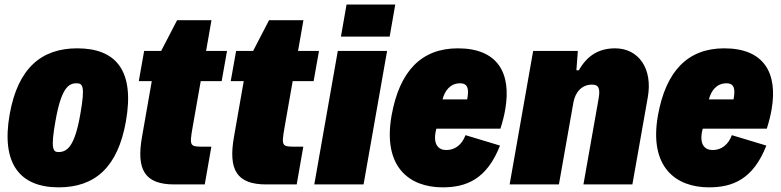

<svg xmlns="http://www.w3.org/2000/svg" viewBox="-20 -804 3403 837"><path d="M235.8 12.7C392.6 12.7 493.2 -73.2 528.8 -274.4C567.9 -495.1 486.8 -593.3 316.9 -593.3C163.1 -593.3 58.1 -509.8 22 -304.7C-16.1 -87.9 68.8 12.7 235.8 12.7ZM234.9 -141.1C211.9 -141.1 199.7 -153.8 221.7 -275.9C246.6 -417.5 277.3 -440.9 313 -440.9C339.8 -440.9 352.5 -432.1 330.1 -306.2C306.2 -168.5 274.4 -141.1 234.9 -141.1Z M739.7 0H872.6L901.4 -164.6H865.7C808.6 -164.6 805.2 -166.5 819.3 -247.1L855 -450.2H946.3L969.7 -582H878.4L901.9 -715.8H752L682.6 -582H608.4L585 -450.2H641.6L599.1 -207.5C573.7 -64 610.8 0 739.7 0Z M1140.6 0H1273.4L1302.2 -164.6H1266.6C1209.5 -164.6 1206.1 -166.5 1220.2 -247.1L1255.9 -450.2H1347.2L1370.6 -582H1279.3L1302.7 -715.8H1152.8L1083.5 -582H1009.3L985.8 -450.2H1042.5L1000 -207.5C974.6 -64 1011.7 0 1140.6 0Z M1466.3 -644.5H1678.7L1703.1 -784.2H1490.7ZM1350.1 0H1564.9L1667.5 -582H1452.6Z M1976.1 -593.3C1817.4 -593.3 1721.7 -494.6 1687 -300.3C1647.5 -76.2 1764.2 12.7 1909.7 12.7C2012.2 12.7 2102.1 -22 2159.7 -169.4L2009.3 -214.8C1994.1 -173.8 1964.4 -149.9 1925.3 -149.9C1892.1 -149.9 1863.8 -173.8 1882.3 -243.2H2161.6C2170.9 -272.5 2178.2 -300.8 2182.6 -327.6C2210 -485.4 2149.9 -593.3 1976.1 -593.3ZM1985.8 -440.9C2024.4 -440.9 2023.4 -408.2 2016.6 -370.6H1909.2C1918.5 -407.2 1941.9 -440.9 1985.8 -440.9Z M2201.7 0H2416.5L2479.5 -356.4C2487.8 -403.8 2517.6 -435.1 2560.5 -435.1C2589.4 -435.1 2597.7 -419.9 2589.4 -373L2523.4 0H2736.8L2804.2 -381.3C2825.7 -503.9 2764.6 -593.3 2661.6 -593.3C2592.8 -593.3 2540.5 -563.5 2503.4 -497.6H2492.7L2499 -582H2304.2Z M3137.2 -593.3C2978.5 -593.3 2882.8 -494.6 2848.1 -300.3C2808.6 -76.2 2925.3 12.7 3070.8 12.7C3173.3 12.7 3263.2 -22 3320.8 -169.4L3170.4 -214.8C3155.3 -173.8 3125.5 -149.9 3086.4 -149.9C3053.2 -149.9 3024.9 -173.8 3043.5 -243.2H3322.8C3332 -272.5 3339.4 -300.8 3343.8 -327.6C3371.1 -485.4 3311 -593.3 3137.2 -593.3ZM3147 -440.9C3185.5 -440.9 3184.6 -408.2 3177.7 -370.6H3070.3C3079.6 -407.2 3103 -440.9 3147 -440.9Z"/></svg>

Font: Decalotype Black Italic
Style: Regular
Weight: 900
Italic angle: -10°
Designer: Alfredo Marco Pradil
Foundry: Alfredo Marco Pradil
Version: Version 1.0